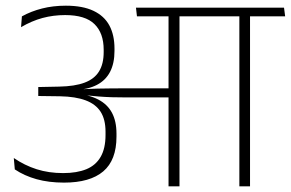

<svg xmlns="http://www.w3.org/2000/svg" viewBox="-20 -655 1022 675"><path d="M859 0V-607.5H821.5V0ZM982.5 -597.5 978.5 -628H697.5L702 -597.5ZM733.5 -597.5 730 -628H458L461.5 -597.5ZM572.5 0H611V-609H572.5ZM28.5 -99.5 32 -59.5Q65.5 -37 108.5 -25Q151.5 -13 205 -13Q296.5 -13 343 -52.5Q389.5 -92 389.5 -174.5V-185.5Q389.5 -229 373.5 -258.8Q357.5 -288.5 325.2 -305.2Q293 -322 243.5 -326.5L243 -338Q289.5 -340.5 320.5 -356.5Q351.5 -372.5 367 -402.5Q382.5 -432.5 382.5 -476V-484Q382.5 -532 364.5 -565.5Q346.5 -599 308.5 -617Q270.5 -635 211.5 -635Q166.5 -635 128 -625.2Q89.5 -615.5 57 -597.5L54 -559.5Q91.5 -581.5 129.5 -591.8Q167.5 -602 209 -602Q280 -602 312.2 -570.2Q344.5 -538.5 344.5 -480V-472Q344.5 -430.5 328.2 -404Q312 -377.5 277.5 -364.5Q243 -351.5 188 -350.5L114.5 -349V-317.5L191.5 -316.5Q245.5 -315.5 281 -302.2Q316.5 -289 333.8 -262Q351 -235 351 -192V-180.5Q351 -133.5 334 -103.8Q317 -74 283.8 -60.2Q250.5 -46.5 202 -46.5Q151.5 -46.5 109 -60Q66.5 -73.5 28.5 -99.5ZM239 -342V-322.5L280 -316L281 -320Q304.5 -317.5 326.5 -315.8Q348.5 -314 372.5 -313.2Q396.5 -312.5 424.5 -312.5H588.5V-344.5H424Q395.5 -344.5 370.8 -344.2Q346 -344 322.2 -343.5Q298.5 -343 272.5 -341.5L272 -345Z"/></svg>

Font: Anek Devanagari ExtraLight
Style: Regular
Weight: 250
Designer: Kailash Malviya (Devanagari) & Yesha Goshar (Latin)
Foundry: Ek Type
Version: Version 1.003